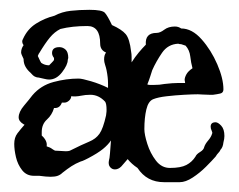

<svg xmlns="http://www.w3.org/2000/svg" viewBox="-20 -373 486 391"><path d="M314 -2Q279 -2 260 -31Q248 -39 240 -49L227 -34Q221 -28 214 -28Q208 -28 204 -33Q200 -38 202 -47Q203 -49 204 -61Q205 -73 206 -87Q200 -78 189.5 -69.5Q179 -61 160 -51Q158 -50 153 -47.5Q148 -45 144 -44Q134 -40 125.5 -34.5Q117 -29 107 -21Q103 -17 97.5 -15Q92 -13 83 -13Q79 -13 73 -13.5Q67 -14 60 -15H49Q34 -15 25 -26.5Q16 -38 12.5 -53Q9 -68 9 -80Q9 -93 15.5 -101.5Q22 -110 30 -119L28 -120Q18 -126 18 -134Q18 -145 29 -158Q40 -171 46 -179Q63 -199 89 -206Q115 -213 140 -213Q147 -213 165.5 -207.5Q184 -202 200 -194V-203Q200 -215 197 -230Q196 -235 194 -241Q192 -247 192 -252Q192 -261 196 -266Q184 -271 184 -284Q184 -320 158 -320Q127 -320 103 -314Q91 -308 81.5 -296.5Q72 -285 60 -265Q59 -264 58.5 -262.5Q58 -261 57 -259Q59 -255 60.5 -251.5Q62 -248 64 -245Q71 -240 80 -240Q80 -240 85 -245Q90 -250 90 -251V-255Q86 -260 86 -265Q86 -277 101 -277Q108 -277 113.5 -272Q119 -267 119 -255L118 -251Q118 -241 106.5 -226Q95 -211 80 -211Q76 -211 70 -212.5Q64 -214 59 -215Q55 -215 51 -217Q47 -219 42 -225Q36 -230 32 -237Q28 -244 28 -253Q23 -263 23 -266Q23 -274 28 -281Q23 -288 27 -294Q36 -314 53.5 -325Q71 -336 91 -341Q106 -349 124 -351Q142 -353 162 -353Q188 -353 193.5 -347Q199 -341 208 -322Q228 -313 236 -303.5Q244 -294 247 -268Q248 -263 248 -257Q248 -251 248 -246Q255 -257 262.5 -266Q270 -275 277 -282Q275 -306 299 -306Q306 -306 314.5 -312.5Q323 -319 336 -319Q340 -319 343 -318Q346 -317 349 -315Q371 -315 390.5 -293Q410 -271 422.5 -242Q435 -213 435 -191Q435 -184 428.5 -182.5Q422 -181 414 -180H406Q399 -180 392.5 -180.5Q386 -181 383 -181Q373 -181 355 -180Q337 -179 319.5 -177Q302 -175 292 -171Q282 -167 278 -150Q274 -133 274 -110Q274 -99 280 -80Q286 -61 297.5 -46Q309 -31 326 -31Q348 -31 359.5 -37Q371 -43 378 -54Q380 -59 387.5 -63.5Q395 -68 396 -74Q398 -80 404 -87Q410 -94 412 -101Q413 -103 411 -107Q409 -111 409 -115Q409 -124 419 -124Q424 -124 430.5 -117Q437 -110 437 -96Q437 -93 436.5 -90Q436 -87 435 -83Q434 -73 429 -68Q428 -65 425 -62Q422 -59 419 -54Q412 -46 399.5 -33.5Q387 -21 372.5 -11.5Q358 -2 346 -2ZM280 -201Q283 -200 286 -200Q289 -200 292 -200Q299 -200 304.5 -200.5Q310 -201 315 -202Q323 -203 330.5 -203.5Q338 -204 343 -204H357Q357 -206 356.5 -207.5Q356 -209 356 -210Q356 -215 359.5 -221.5Q363 -228 372 -234Q369 -245 367.5 -258Q366 -271 358 -280L349 -283Q345 -283 343 -284Q322 -283 310 -265.5Q298 -248 290 -230Q288 -224 286 -217.5Q284 -211 280 -201ZM114 -65Q119 -65 122 -66Q148 -79 161.5 -84.5Q175 -90 182.5 -100.5Q190 -111 196 -138Q196 -140 196.5 -142.5Q197 -145 197 -149Q197 -162 194 -166Q181 -180 164 -180Q154 -180 144.5 -178Q135 -176 125 -177Q125 -172 120.5 -168Q116 -164 111 -164H106Q102 -153 92 -153H90Q86 -139 75.5 -129.5Q65 -120 65 -104V-97Q77 -86 75 -75Q82 -73 86.5 -69.5Q91 -66 94 -66H96Z"/></svg>

Font: Are You Serious
Style: Regular
Weight: 400
Designer: Robert E. Leuschke
Foundry: Robert E. Leuschke
Version: Version 1.100